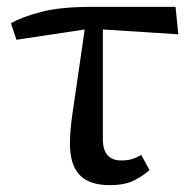

<svg xmlns="http://www.w3.org/2000/svg" viewBox="-20 -528 560 560"><path d="M28 -412 12 -460Q42 -478 98.5 -493Q155 -508 248 -508H492L500 -428L280 -442V-116Q283 -60 334 -60Q354 -60 368 -65Q382 -70 392 -76L416 -32Q400 -17 372.5 -2.5Q345 12 300 12Q240 12 212 -18Q184 -48 184 -108Q184 -125 185.5 -146Q187 -167 192 -201.5Q197 -236 205.5 -293.5Q214 -351 227 -442Z"/></svg>

Font: Source Serif 4 Caption
Style: Regular
Weight: 400
Designer: Frank Grießhammer
Foundry: Adobe Systems Incorporated
Version: Version 4.004;hotconv 1.0.117;makeotfexe 2.5.65602